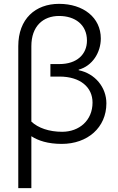

<svg xmlns="http://www.w3.org/2000/svg" viewBox="-20 -738 614 998"><path d="M389 -376C460 -395 504 -465 504 -538C504 -647 413 -718 287 -718C164 -718 75 -640 75 -498V240H143V-30C178 -7 229 10 301 10C435 10 533 -75 533 -201C533 -284 474 -356 389 -373ZM303 -53C235 -53 178 -73 143 -106V-498C143 -602 204 -655 287 -655C370 -655 432 -610 432 -527C432 -456 380 -405 289 -405H242V-340H289C398 -340 461 -284 461 -205C461 -112 392 -53 303 -53Z"/></svg>

Font: UULA Sans
Style: Bold
Weight: 700
Designer: Mohamed Gaber, Laura Garcia Mut
Foundry: Kief Type Foundry
Version: Version 3.006;hotconv 1.0.109;makeotfexe 2.5.65596